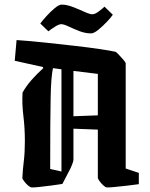

<svg xmlns="http://www.w3.org/2000/svg" viewBox="-20 -804 650 834"><path d="M78 -402Q93 -429 116 -455.5Q139 -482 168 -508L166 -513L44 -540L52 -630Q111 -626 176.5 -619Q242 -612 303.5 -605Q365 -598 412.5 -591Q460 -584 482 -579Q485 -578 495.5 -567Q506 -556 516 -544.5Q526 -533 526 -528V-72L583 -53V-4Q563 -1 532 2.5Q501 6 475 8.5Q449 11 443 10Q437 9 428 0.5Q419 -8 412.5 -17Q406 -26 405 -31V-241L299 -245V-110Q299 -104 293 -88.5Q287 -73 276 -53L251 -5Q232 -2 202 2Q172 6 147 8.5Q122 11 117 10Q110 9 101 1Q92 -7 85 -16.5Q78 -26 77 -30Q79 -69 83.5 -105Q88 -141 88 -191Q88 -248 81.5 -301Q75 -354 78 -402ZM198 -70 247 -59V-503L210 -508Q206 -488 203.5 -459Q201 -430 200 -381.5Q199 -333 198.5 -257.5Q198 -182 198 -70ZM405 -483 299 -496V-299L405 -303ZM376 -659Q350 -659 324.5 -669Q299 -679 278 -689Q257 -699 246 -699Q236 -699 218 -687.5Q200 -676 190 -668L155 -702Q163 -713 180.5 -732.5Q198 -752 217 -768Q236 -784 248 -784Q270 -784 297 -773.5Q324 -763 347 -752.5Q370 -742 381 -742Q392 -742 407 -753Q422 -764 434 -775L470 -740Q463 -729 445 -710Q427 -691 407.5 -675Q388 -659 376 -659Z"/></svg>

Font: Grenze Gotisch SemiBold
Style: Regular
Weight: 600
Designer: Renata Polastri
Foundry: Omnibus-Type
Version: Version 1.001